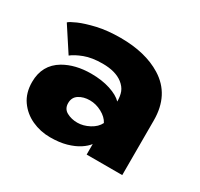

<svg xmlns="http://www.w3.org/2000/svg" viewBox="-101 -549 717 687"><g transform="rotate(30 257.0 -205.0)"><path d="M175 12Q135 12 99.8 -4.2Q64.5 -20.5 42.8 -51.5Q21 -82.5 21 -127.5Q21 -198 78.5 -232Q125 -259 190 -259Q234 -259 268.8 -247.8Q303.5 -236.5 320 -219Q320 -241.5 313.8 -257.8Q307.5 -274 290.5 -287.5Q260.5 -310.5 207.5 -310.5Q163.5 -310.5 133.2 -299Q103 -287.5 87 -274.5L22 -374Q28 -380.5 53.8 -391.8Q79.5 -403 121.2 -412.8Q163 -422.5 217.5 -422.5Q320 -422.5 387 -381Q467 -331.5 467 -226V0H320V-43.5Q310 -30 290.5 -17.2Q271 -4.5 242.2 3.8Q213.5 12 175 12ZM233.5 -82Q258 -82 282.5 -95Q307 -108 317 -128.5Q307 -148 283 -161Q259 -174 233.5 -174Q207.5 -174 189 -162.2Q170.5 -150.5 170.5 -126.5Q170.5 -103 189.8 -92.5Q209 -82 233.5 -82Z"/></g></svg>

Font: Lucymar Sans
Style: Bold
Weight: 700
Foundry: The League of Moveable Type (original font) / Main changes by Cristiano Sobral with portions from Mirco Monsees
Version: Version 2.001;August 30, 2020;FontCreator 13.0.0.2681 64-bit